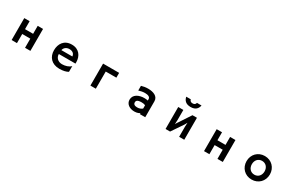

<svg xmlns="http://www.w3.org/2000/svg" viewBox="220 -2527 6559 4321"><g transform="rotate(30 3500.0 -366.5)"><path d="M605 52H744V-518H605V-311H395V-518H256V52H395V-185H605Z M1732 26V-124C1685 -71 1594 -43 1509 -43C1393 -43 1334 -124 1334 -201V-207H1766V-248C1764 -399 1676 -538 1485 -538C1285 -538 1196 -393 1196 -227C1196 -54 1304 76 1508 76C1599 76 1682 58 1732 26ZM1625 -311H1340C1347 -362 1396 -423 1485 -423C1584 -423 1621 -367 1625 -311Z M2304 53H2445V-393H2721V-518H2304Z M3590 26V53H3729V-360C3729 -490 3601 -537 3467 -537C3406 -537 3343 -527 3292 -511V-389C3344 -406 3403 -417 3454 -417C3531 -417 3591 -394 3591 -338V-301C3563 -308 3529 -311 3497 -311C3357 -311 3225 -248 3225 -114C3225 -3 3324 65 3449 65C3529 65 3572 38 3590 26ZM3591 -177V-92C3555 -65 3520 -47 3457 -47C3387 -47 3357 -80 3357 -119C3357 -158 3375 -197 3493 -197C3524 -197 3561 -193 3591 -177Z M4610 53H4743V-518H4627L4434 -225C4419 -202 4399 -178 4385 -147L4390 -253V-518H4257V53H4374L4575 -243C4583 -255 4602 -288 4615 -315L4610 -219ZM4694 -809H4576C4567 -773 4546 -749 4495 -749C4445 -749 4424 -773 4415 -809H4297C4314 -726 4365 -656 4496 -656C4626 -656 4677 -726 4694 -809Z M5605 52H5744V-518H5605V-311H5395V-518H5256V52H5395V-185H5605Z M6500 72C6676 72 6803 -59 6803 -233C6803 -406 6676 -538 6500 -538C6324 -538 6197 -406 6197 -233C6197 -59 6324 72 6500 72ZM6500 -54C6401 -54 6335 -129 6335 -233C6335 -336 6401 -412 6500 -412C6599 -412 6665 -336 6665 -233C6665 -129 6599 -54 6500 -54Z"/></g></svg>

Font: LINE Seed JP App_OTF Bold
Style: Regular
Weight: 700
Designer: LINE & Fontrix & Fontworks
Version: Version 1.009